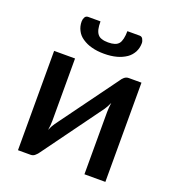

<svg xmlns="http://www.w3.org/2000/svg" viewBox="-131 -823 842 927"><g transform="rotate(20 289.5 -359.5)"><path d="M449.2 -509.8H514.2V0H406.7V-319.3Q406.7 -325.7 407.7 -342.3Q408.7 -356 410.6 -368.2Q407.2 -360.8 400.9 -348.1Q395 -337.4 390.6 -331.1L168.9 -26.4Q163.1 -17.1 152.8 -8.3Q143.6 0.5 130.4 0.5H65.4V-509.8H172.9V-190.4Q172.9 -183.6 171.9 -167Q169.4 -147.5 168.5 -141.1Q176.8 -162.1 189 -179.2L410.6 -482.9Q417.5 -494.1 426.3 -501.5Q436 -509.8 449.2 -509.8ZM295.9 -637.2Q315.9 -637.2 329.1 -641.6Q341.8 -645.5 350.1 -655.3Q357.4 -664.1 361.3 -681.2Q365.2 -698.2 365.2 -720.2H428.2Q439.5 -720.2 444.8 -710.4Q450.7 -699.7 450.7 -689Q450.7 -665 439.9 -643.6Q428.2 -622.1 409.2 -608.9Q386.7 -593.8 360.4 -586.9Q332 -579.1 295.9 -579.1Q259.8 -579.1 231.9 -586.9Q206.1 -593.3 183.1 -608.9Q162.6 -622.6 152.3 -643.6Q141.6 -663.6 141.6 -689Q141.6 -700.7 147 -710.4Q152.3 -720.2 164.1 -720.2H227.1Q227.1 -696.3 230.5 -681.2Q234.4 -664.6 242.2 -655.3Q250.5 -645 263.7 -641.6Q276.4 -637.2 295.9 -637.2Z"/></g></svg>

Font: Lato-SemiBold
Style: Regular
Weight: 500
Designer: Lukasz Dziedzic with Adam Twardoch and Botio Nikoltchev
Foundry: tyPoland Lukasz Dziedzic
Version: ""